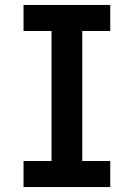

<svg xmlns="http://www.w3.org/2000/svg" viewBox="-20 -755 540 775"><path d="M75 0V-105H188V-630H75V-735H425V-630H312V-105H425V0Z"/></svg>

Font: Iosevka Curly Extrabold
Style: Regular
Weight: 800
Monospace: yes
Designer: Belleve Invis
Foundry: Belleve Invis
Version: Version 22.1.2; ttfautohint (v1.8.4)